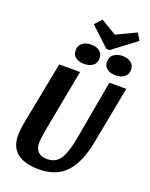

<svg xmlns="http://www.w3.org/2000/svg" viewBox="-187 -1122 965 1237"><g transform="rotate(20 295.5 -503.5)"><path d="M235 20Q141 20 89.5 -20Q38 -60 38 -139Q38 -183 52 -253L131 -660H274L195 -242Q182 -169 182 -143Q182 -103 203 -81.5Q224 -60 264 -60Q328 -60 357.5 -111.5Q387 -163 403 -257L475 -660H591L516 -267Q488 -121 422.5 -50.5Q357 20 235 20ZM537 -1027 565 -979 404 -858H382L252 -980L295 -1027L402 -963ZM362 -785Q362 -752 339 -735Q316 -718 279 -718Q243 -718 221 -735Q199 -752 199 -783Q199 -815 222.5 -833Q246 -851 282 -851Q318 -851 340 -834Q362 -817 362 -785ZM578 -785Q578 -753 554.5 -735.5Q531 -718 495 -718Q459 -718 436.5 -735Q414 -752 414 -783Q414 -816 437.5 -833.5Q461 -851 498 -851Q534 -851 556 -833.5Q578 -816 578 -785Z"/></g></svg>

Font: Sansita Medium Italic
Style: Regular
Weight: 500
Italic angle: -11°
Designer: Pablo Cosgaya
Foundry: Omnibus-Type
Version: Version 1.006